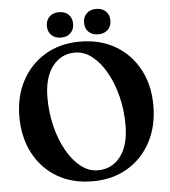

<svg xmlns="http://www.w3.org/2000/svg" viewBox="-59 -929 886 998"><g transform="rotate(-5 384.0 -430.5)"><path d="M380.5 -714Q486.5 -714 565.5 -667.5Q644.5 -621 688.5 -539Q732.5 -457 732.5 -350.5Q732.5 -243 689 -160.8Q645.5 -78.5 567.2 -31.8Q489 15 385 15Q279 15 200 -31.5Q121 -78 77.2 -161Q33.5 -244 33.5 -352.5Q33.5 -457 77 -538.8Q120.5 -620.5 198.5 -667.2Q276.5 -714 380.5 -714ZM579.5 -263Q579.5 -340.5 561.5 -411.8Q543.5 -483 512 -538.8Q480.5 -594.5 439 -627Q397.5 -659.5 350.5 -659.5Q276.5 -659.5 232 -600.5Q187.5 -541.5 187.5 -437.5Q187.5 -358.5 205.5 -287Q223.5 -215.5 255 -159.8Q286.5 -104 327.8 -71.8Q369 -39.5 416 -39.5Q490 -39.5 534.8 -97.8Q579.5 -156 579.5 -263ZM285.5 -743.5Q254.5 -743.5 235.8 -761.5Q217 -779.5 217 -809.5Q217 -839.5 235.8 -857.8Q254.5 -876 285.5 -876Q317 -876 335.5 -857.8Q354 -839.5 354 -809.5Q354 -780 335.5 -761.8Q317 -743.5 285.5 -743.5ZM479.5 -743.5Q448.5 -743.5 429.8 -761.5Q411 -779.5 411 -809.5Q411 -839.5 429.8 -857.8Q448.5 -876 479.5 -876Q511.5 -876 530 -857.8Q548.5 -839.5 548.5 -809.5Q548.5 -780 530 -761.8Q511.5 -743.5 479.5 -743.5Z"/></g></svg>

Font: Fraunces 72pt S050 SemiBold
Style: Regular
Weight: 600
Version: Version 1.000; ttfautohint (v1.8.3)